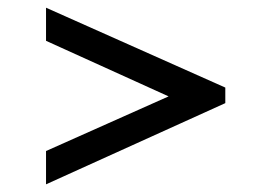

<svg xmlns="http://www.w3.org/2000/svg" viewBox="-20 -543 706 501"><path d="M567.9 -314.5 100.1 -522.9V-436.5L419.9 -291.5L100.1 -148.9V-62L567.9 -273.9Z"/></svg>

Font: HeadlandOne
Style: Regular
Weight: 400
Designer: Gary Lonergan
Foundry: Sorkin Type Co.
Version: Version 1.002